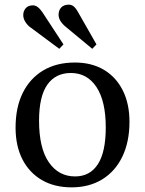

<svg xmlns="http://www.w3.org/2000/svg" viewBox="-20 -792 624 826"><path d="M288 14Q214 14 160 -17.5Q106 -49 76.5 -106.5Q47 -164 47 -243Q47 -330 78 -392.5Q109 -455 166 -489Q223 -523 302 -523Q374 -523 426.5 -492Q479 -461 508 -403.5Q537 -346 537 -268Q537 -182 506.5 -118.5Q476 -55 420 -20.5Q364 14 288 14ZM303 -33Q367 -33 401 -85.5Q435 -138 435 -244Q435 -357 395 -417.5Q355 -478 285 -478Q219 -478 183.5 -427.5Q148 -377 148 -273Q148 -155 190 -94Q232 -33 303 -33ZM377 -582 266 -674Q232 -701 232 -728Q232 -748 243.5 -760Q255 -772 276 -772Q286 -772 295 -766Q304 -760 314 -743L395 -601ZM235 -582 114 -672Q99 -682 89.5 -697Q80 -712 80 -727Q80 -744 90.5 -756.5Q101 -769 122 -769Q142 -769 162 -740L253 -601Z"/></svg>

Font: Literata 36pt
Style: Regular
Weight: 400
Designer: Latin by Veronika Burian and Jose Scaglione. Greek by Irene Vlachou. Cyrillic by Vera Evstafieva.
Foundry: TypeTogether
Version: Version 3.002